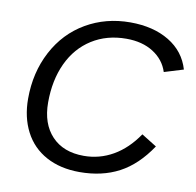

<svg xmlns="http://www.w3.org/2000/svg" viewBox="-79 -779 886 870"><g transform="rotate(10 364.0 -344.0)"><path d="M663.1 -164.6Q601.6 -72.8 523.4 -31.5Q445.3 9.8 341.8 9.8Q253.4 9.8 188.2 -25.6Q123 -61 89.1 -126.5Q55.2 -191.9 55.2 -277.8Q55.2 -397.9 106.4 -495.1Q157.7 -592.3 248.8 -645.3Q339.8 -698.2 452.1 -698.2Q558.1 -698.2 631.1 -654.1Q704.1 -609.9 727.5 -529.8L639.6 -502.9Q622.1 -557.6 571.5 -589.8Q521 -622.1 447.3 -622.1Q357.4 -622.1 289.1 -578.9Q220.7 -535.6 184.1 -457.3Q147.5 -378.9 147.5 -276.4Q147.5 -178.7 200.7 -122.3Q253.9 -65.9 348.1 -65.9Q420.4 -65.9 482.9 -101.8Q545.4 -137.7 593.3 -208Z"/></g></svg>

Font: Liberation Sans
Style: Italic
Weight: 400
Italic angle: -12°
Designer: Steve Matteson
Foundry: Ascender Corporation
Version: Version 2.1.5